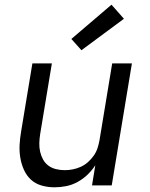

<svg xmlns="http://www.w3.org/2000/svg" viewBox="-20 -790 640 818"><path d="M212 8Q184 8 157.5 0.5Q131 -7 112 -24.5Q93 -42 82 -66.5Q71 -91 66.5 -118Q62 -145 63.5 -173Q65 -201 70 -230L118 -520H201L151 -218Q148 -199 147.5 -180Q147 -161 151 -143.5Q155 -126 163.5 -110.5Q172 -95 186 -84.5Q200 -74 218.5 -69.5Q237 -65 256 -65Q273 -65 290.5 -68.5Q308 -72 324.5 -79.5Q341 -87 355 -99.5Q369 -112 379.5 -127Q390 -142 395.5 -159Q401 -176 404 -193L458 -520H542L456 0H372L386 -86Q372 -64 352.5 -45.5Q333 -27 310 -14.5Q287 -2 262 3Q237 8 212 8ZM327 -576 284 -624 455 -770 508 -710Z"/></svg>

Font: Iosevka SS04 Extended Oblique
Style: Regular
Weight: 400
Width: 7
Italic angle: -9°
Monospace: yes
Designer: Belleve Invis
Foundry: Belleve Invis
Version: Version 19.0.0; ttfautohint (v1.8.4)